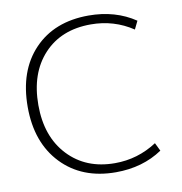

<svg xmlns="http://www.w3.org/2000/svg" viewBox="-83 -817 857 905"><g transform="rotate(-10 345.5 -365.0)"><path d="M403 -33Q512 -33 604 -93L623 -54Q528 10 400 10Q238 10 140.5 -92Q43 -194 43 -365Q43 -538 139.5 -639Q236 -740 400 -740Q528 -740 623 -676L604 -637Q514 -697 403 -697Q261 -697 177.5 -607Q94 -517 94 -365Q94 -214 179 -123.5Q264 -33 403 -33Z"/></g></svg>

Font: M PLUS 1p Light
Style: Regular
Weight: 300
Version: Version 1.061